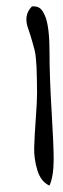

<svg xmlns="http://www.w3.org/2000/svg" viewBox="-20 -649 198 601"><path d="M80 -629Q97 -630 106 -622.5Q115 -615 123 -594Q135 -560 135 -486Q135 -409 141.5 -302Q148 -195 148 -150Q148 -98 135 -68Q108 -80 97 -116Q86 -152 87 -187.5Q88 -223 92 -277.5Q96 -332 96 -357Q96 -370 95.5 -399.5Q95 -429 94.5 -437Q94 -445 92.5 -464Q91 -483 88 -493.5Q85 -504 80.5 -520.5Q76 -537 69 -557Q52 -601 80 -629Z"/></svg>

Font: Long Cang
Style: Regular
Weight: 400
Designer: ZhongQi
Foundry: ZhongQi
Version: Version 2.001